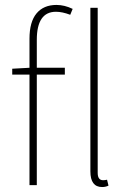

<svg xmlns="http://www.w3.org/2000/svg" viewBox="-20 -754 522 782"><path d="M396 7.8Q348.1 7.8 348.1 -56.2V-722.2H377.9V-49.8Q377.9 -20 399.9 -20Q408.2 -20 416 -22L421.9 2Q410.2 7.8 396 7.8ZM100.1 0V-450.2H29.8V-474.1L100.1 -478V-596.2Q100.1 -665 128.9 -699.5Q157.7 -733.9 210 -733.9Q242.7 -733.9 275.9 -717.8L266.1 -693.8Q233.4 -706.1 208 -706.1Q129.9 -706.1 129.9 -591.8V-478H244.1V-450.2H129.9V0Z"/></svg>

Font: Source Sans 3 ExtraLight
Style: Regular
Weight: 200
Designer: Paul D. Hunt
Foundry: Adobe
Version: Version 3.052;hotconv 1.1.0;makeotfexe 2.6.0